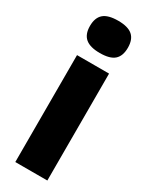

<svg xmlns="http://www.w3.org/2000/svg" viewBox="-202 -806 658 846"><g transform="rotate(30 127.5 -383.0)"><path d="M128 -602Q78 -602 54.5 -622Q31 -642 31 -684Q31 -726 54 -746Q77 -766 128 -766Q178 -766 201 -746Q224 -726 224 -684Q224 -642 201.5 -622Q179 -602 128 -602ZM46 0V-544H209V0Z"/></g></svg>

Font: Georama
Style: Bold
Weight: 700
Designer: Jean-Baptiste Levee
Foundry: Production Type
Version: Version 1.000